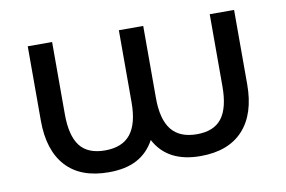

<svg xmlns="http://www.w3.org/2000/svg" viewBox="-62 -635 1109 745"><g transform="rotate(-10 492.5 -262.0)"><path d="M899 -530H803V-246C803 -189.3 792.7 -147.5 772 -120.5C751.3 -93.5 718.7 -80 674 -80C628.7 -80 595.2 -93.7 573.5 -121C551.8 -148.3 541 -190 541 -246V-530H445V-246C445 -190 434.2 -148.3 412.5 -121C390.8 -93.7 357.3 -80 312 -80C266.7 -80 233.7 -93.5 213 -120.5C192.3 -147.5 182 -189.3 182 -246V-530H86V-237C86 -159 105.2 -99 143.5 -57C181.8 -15 238 6 312 6C356 6 392.8 -1.8 422.5 -17.5C452.2 -33.2 475.7 -57 493 -89C526.3 -25.7 586.3 6 673 6C746.3 6 802.3 -15 841 -57C879.7 -99 899 -159 899 -237Z"/></g></svg>

Font: ICO Headline
Style: Regular
Weight: 500
Designer: Julieta Ulanovsky
Foundry: Julieta Ulanovsky
Version: Version 7.200